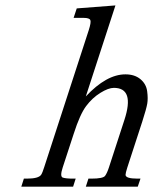

<svg xmlns="http://www.w3.org/2000/svg" viewBox="-20 -702 575 722"><path d="M302.7 -339.4Q380.4 -422.4 451.7 -422.4Q486.3 -422.4 508.1 -404.3Q529.8 -386.2 533.4 -358.9Q537.1 -331.5 533.7 -312Q530.3 -292.5 515.1 -245.1L458.5 -71.3Q452.1 -51.3 452.1 -44.4Q452.6 -30.3 497.1 -30.3H508.3L498 0H302.7L312.5 -30.3H323.7Q367.7 -30.3 375.2 -40.8Q382.8 -51.3 389.6 -72.3L447.8 -251Q487.3 -371.6 408.2 -371.6Q387.7 -371.6 357.4 -352.8Q327.1 -334 304 -303.2Q280.8 -272.5 257.3 -199.2L215.8 -72.3Q204.6 -38.1 216.1 -34.2Q227.5 -30.3 253.9 -30.3H264.6L254.9 0H60.1L69.8 -30.3H81.1Q125 -30.3 134.8 -44.9Q139.6 -52.2 146.5 -74.2L313.5 -587.9Q323.2 -617.7 319.8 -626.2Q316.4 -634.8 294.4 -634.8H256.8L268.6 -670.4L414.1 -681.6Z"/></svg>

Font: RIT Rachana
Style: Italic
Weight: 400
Designer: Hussain KH
Version: 1.5.2